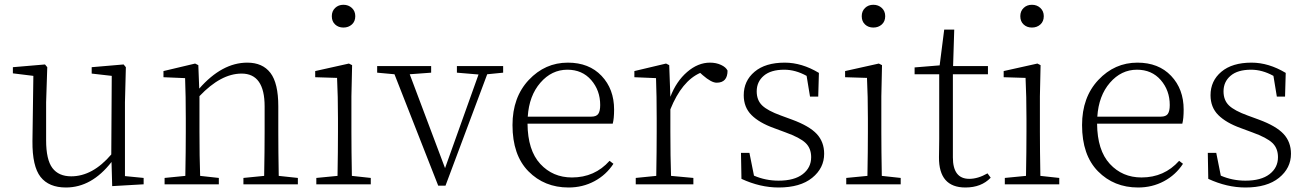

<svg xmlns="http://www.w3.org/2000/svg" viewBox="-20 -790 5603 823"><path d="M515.6 -35.2 595.7 -27.3V0L460.9 7.8L458 -95.7Q373 13.7 262.7 13.7Q189.5 13.7 153.8 -31.7Q118.2 -77.1 119.1 -184.6L123 -464.8L35.2 -475.6V-502L172.9 -513.7L182.6 -502L177.7 -351.6V-188.5Q177.7 -105.5 204.6 -69.8Q231.4 -34.2 285.2 -34.2Q377 -34.2 457 -127.9L459 -464.8L373 -474.6V-502L509.8 -513.7L519.5 -502L515.6 -351.6Z M1174.8 -36.1 1256.8 -27.3V0H1023.4V-27.3L1112.3 -36.1Q1114.3 -145.5 1114.3 -225.6V-334Q1114.3 -474.6 1015.6 -474.6Q926.8 -474.6 835 -377.9V-225.6Q835 -118.2 837.9 -36.1L918 -27.3V0H685.5V-27.3L774.4 -36.1Q776.4 -145.5 776.4 -225.6V-281.2Q776.4 -380.9 773.4 -455.1L680.7 -459V-485.4L816.4 -517.6L830.1 -510.7L834 -410.2Q931.6 -521.5 1040 -521.5Q1105.5 -521.5 1139.2 -477.5Q1172.9 -433.6 1172.9 -334V-225.6Q1172.9 -143.6 1174.8 -36.1Z M1402.3 -720.7Q1402.3 -742.2 1416.5 -755.9Q1430.7 -769.5 1452.1 -769.5Q1473.6 -769.5 1488.3 -755.9Q1502.9 -742.2 1502.9 -720.7Q1502.9 -698.2 1488.3 -685.1Q1473.6 -671.9 1452.1 -671.9Q1430.7 -671.9 1416.5 -685.1Q1402.3 -698.2 1402.3 -720.7ZM1488.3 -36.1 1569.3 -27.3V0H1335.9V-27.3L1426.8 -36.1Q1428.7 -145.5 1428.7 -225.6V-281.2Q1428.7 -378.9 1424.8 -456.1L1331.1 -459V-485.4L1475.6 -517.6L1489.3 -510.7L1486.3 -377V-225.6Q1486.3 -145.5 1488.3 -36.1Z M2136.7 -506.8V-478.5L2068.4 -471.7L1889.6 5.9H1858.4L1670.9 -471.7L1596.7 -478.5V-506.8H1828.1V-478.5L1736.3 -471.7L1887.7 -69.3L2031.2 -470.7L1938.5 -478.5V-506.8Z M2242.2 -290H2514.6Q2536.1 -290 2544.4 -301.8Q2552.7 -313.5 2552.7 -339.8Q2552.7 -402.3 2514.2 -446.8Q2475.6 -491.2 2412.1 -491.2Q2344.7 -491.2 2296.4 -435.5Q2248 -379.9 2242.2 -290ZM2606.4 -259.8H2241.2Q2242.2 -145.5 2295.9 -87.4Q2349.6 -29.3 2431.6 -29.3Q2529.3 -29.3 2592.8 -100.6L2609.4 -87.9Q2578.1 -40 2527.8 -13.2Q2477.5 13.7 2417 13.7Q2313.5 13.7 2245.1 -55.7Q2176.8 -125 2176.8 -253.9Q2176.8 -373 2246.6 -447.3Q2316.4 -521.5 2414.1 -521.5Q2504.9 -521.5 2558.6 -464.8Q2612.3 -408.2 2612.3 -320.3Q2612.3 -281.2 2606.4 -259.8Z M2848.6 -510.7 2853.5 -375Q2878.9 -441.4 2925.3 -481.4Q2971.7 -521.5 3023.4 -521.5Q3049.8 -521.5 3070.8 -511.7Q3091.8 -502 3098.6 -487.3Q3098.6 -435.5 3051.8 -435.5Q3029.3 -435.5 2992.2 -467.8L2981.4 -477.5Q2902.3 -442.4 2853.5 -321.3V-225.6Q2853.5 -118.2 2856.4 -36.1L2952.1 -27.3V0H2705.1V-27.3L2793 -36.1Q2794.9 -145.5 2794.9 -225.6V-281.2Q2794.9 -380.9 2792 -455.1L2699.2 -459V-485.4L2835 -517.6Z M3327.1 -294.9 3375 -277.3Q3449.2 -250 3481 -215.8Q3512.7 -181.6 3512.7 -130.9Q3512.7 -69.3 3461.4 -27.8Q3410.2 13.7 3317.4 13.7Q3238.3 13.7 3158.2 -23.4L3156.2 -134.8H3192.4L3211.9 -37.1Q3261.7 -15.6 3317.4 -15.6Q3384.8 -15.6 3420.9 -43.5Q3457 -71.3 3457 -116.2Q3457 -154.3 3433.1 -177.2Q3409.2 -200.2 3346.7 -222.7L3296.9 -241.2Q3234.4 -263.7 3201.2 -296.9Q3168 -330.1 3168 -381.8Q3168 -443.4 3214.4 -482.4Q3260.7 -521.5 3343.8 -521.5Q3417 -521.5 3490.2 -477.5L3487.3 -376H3452.1L3437.5 -464.8Q3389.6 -491.2 3341.8 -491.2Q3284.2 -491.2 3253.9 -465.3Q3223.6 -439.5 3223.6 -398.4Q3223.6 -360.4 3247.1 -337.9Q3270.5 -315.4 3327.1 -294.9Z M3673.8 -720.7Q3673.8 -742.2 3688 -755.9Q3702.1 -769.5 3723.6 -769.5Q3745.1 -769.5 3759.8 -755.9Q3774.4 -742.2 3774.4 -720.7Q3774.4 -698.2 3759.8 -685.1Q3745.1 -671.9 3723.6 -671.9Q3702.1 -671.9 3688 -685.1Q3673.8 -698.2 3673.8 -720.7ZM3759.8 -36.1 3840.8 -27.3V0H3607.4V-27.3L3698.2 -36.1Q3700.2 -145.5 3700.2 -225.6V-281.2Q3700.2 -378.9 3696.3 -456.1L3602.5 -459V-485.4L3747.1 -517.6L3760.7 -510.7L3757.8 -377V-225.6Q3757.8 -145.5 3759.8 -36.1Z M4212.9 -46.9 4226.6 -28.3Q4186.5 13.7 4118.2 13.7Q4003.9 13.7 4004.9 -116.2Q4004.9 -127 4005.4 -151.9Q4005.9 -176.8 4005.9 -195.3V-471.7H3900.4V-501L4007.8 -509.8L4027.3 -663.1H4070.3L4065.4 -506.8H4214.8V-471.7H4064.5V-115.2Q4064.5 -23.4 4134.8 -23.4Q4171.9 -23.4 4212.9 -46.9Z M4353.5 -720.7Q4353.5 -742.2 4367.7 -755.9Q4381.8 -769.5 4403.3 -769.5Q4424.8 -769.5 4439.5 -755.9Q4454.1 -742.2 4454.1 -720.7Q4454.1 -698.2 4439.5 -685.1Q4424.8 -671.9 4403.3 -671.9Q4381.8 -671.9 4367.7 -685.1Q4353.5 -698.2 4353.5 -720.7ZM4439.5 -36.1 4520.5 -27.3V0H4287.1V-27.3L4377.9 -36.1Q4379.9 -145.5 4379.9 -225.6V-281.2Q4379.9 -378.9 4376 -456.1L4282.2 -459V-485.4L4426.8 -517.6L4440.4 -510.7L4437.5 -377V-225.6Q4437.5 -145.5 4439.5 -36.1Z M4683.6 -290H4956.1Q4977.5 -290 4985.8 -301.8Q4994.1 -313.5 4994.1 -339.8Q4994.1 -402.3 4955.6 -446.8Q4917 -491.2 4853.5 -491.2Q4786.1 -491.2 4737.8 -435.5Q4689.5 -379.9 4683.6 -290ZM5047.9 -259.8H4682.6Q4683.6 -145.5 4737.3 -87.4Q4791 -29.3 4873 -29.3Q4970.7 -29.3 5034.2 -100.6L5050.8 -87.9Q5019.5 -40 4969.2 -13.2Q4918.9 13.7 4858.4 13.7Q4754.9 13.7 4686.5 -55.7Q4618.2 -125 4618.2 -253.9Q4618.2 -373 4688 -447.3Q4757.8 -521.5 4855.5 -521.5Q4946.3 -521.5 5000 -464.8Q5053.7 -408.2 5053.7 -320.3Q5053.7 -281.2 5047.9 -259.8Z M5328.1 -294.9 5376 -277.3Q5450.2 -250 5481.9 -215.8Q5513.7 -181.6 5513.7 -130.9Q5513.7 -69.3 5462.4 -27.8Q5411.1 13.7 5318.4 13.7Q5239.3 13.7 5159.2 -23.4L5157.2 -134.8H5193.4L5212.9 -37.1Q5262.7 -15.6 5318.4 -15.6Q5385.7 -15.6 5421.9 -43.5Q5458 -71.3 5458 -116.2Q5458 -154.3 5434.1 -177.2Q5410.2 -200.2 5347.7 -222.7L5297.9 -241.2Q5235.4 -263.7 5202.1 -296.9Q5168.9 -330.1 5168.9 -381.8Q5168.9 -443.4 5215.3 -482.4Q5261.7 -521.5 5344.7 -521.5Q5418 -521.5 5491.2 -477.5L5488.3 -376H5453.1L5438.5 -464.8Q5390.6 -491.2 5342.8 -491.2Q5285.2 -491.2 5254.9 -465.3Q5224.6 -439.5 5224.6 -398.4Q5224.6 -360.4 5248 -337.9Q5271.5 -315.4 5328.1 -294.9Z"/></svg>

Font: GenYoMin TW TTF ExtraLight
Style: Regular
Weight: 250
Version: Version 1.300